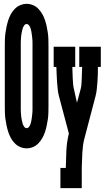

<svg xmlns="http://www.w3.org/2000/svg" viewBox="-20 -763 544 998"><path d="M118 8Q102 8 86 1.5Q70 -5 57.5 -17.5Q45 -30 37 -44.5Q29 -59 23.5 -75.5Q18 -92 14.5 -108.5Q11 -125 8.5 -142Q6 -159 5.5 -176Q5 -193 5 -210V-525Q5 -542 5.5 -559Q6 -576 8.5 -593Q11 -610 14.5 -626.5Q18 -643 23.5 -659.5Q29 -676 37 -690.5Q45 -705 57.5 -717.5Q70 -730 86 -736.5Q102 -743 118 -743Q135 -743 151 -736.5Q167 -730 179 -717.5Q191 -705 199.5 -690.5Q208 -676 213.5 -659.5Q219 -643 222.5 -626.5Q226 -610 228.5 -593Q231 -576 231.5 -559Q232 -542 232 -525V-210Q232 -193 231.5 -176Q231 -159 228.5 -142Q226 -125 222.5 -108.5Q219 -92 213.5 -75.5Q208 -59 199.5 -44.5Q191 -30 179 -17.5Q167 -5 151 1.5Q135 8 118 8ZM118 -97Q126 -97 131 -104Q136 -111 138.5 -118Q141 -125 142.5 -133Q144 -141 145 -148.5Q146 -156 147 -164Q148 -172 148.5 -179.5Q149 -187 149 -195Q149 -203 149 -210V-525Q149 -532 149 -540Q149 -548 148.5 -555.5Q148 -563 147 -571Q146 -579 145 -586.5Q144 -594 142.5 -602Q141 -610 138.5 -617Q136 -624 131 -631Q126 -638 118 -638Q111 -638 106 -631Q101 -624 98.5 -617Q96 -610 94.5 -602Q93 -594 91.5 -586.5Q90 -579 89.5 -571Q89 -563 88.5 -555.5Q88 -548 88 -540Q88 -532 88 -525V-210Q88 -203 88 -195Q88 -187 88.5 -179.5Q89 -172 89.5 -164Q90 -156 91.5 -148.5Q93 -141 94.5 -133Q96 -125 98.5 -118Q101 -111 106 -104Q111 -97 118 -97ZM294 215V110H322Q323 65 325 20Q327 -25 338 -69L287 -261Q282 -279 280 -298.5Q278 -318 276.5 -337.5Q275 -357 274.5 -376.5Q274 -396 273 -415H259V-520H371V-415H356Q357 -400 357 -385.5Q357 -371 358 -356Q359 -341 360 -326Q361 -311 365 -297L380 -229L399 -299Q403 -313 403.5 -328Q404 -343 405 -357.5Q406 -372 406 -386.5Q406 -401 407 -415H392V-520H504V-415H489Q489 -396 488.5 -376.5Q488 -357 486.5 -337.5Q485 -318 483 -298.5Q481 -279 476 -261L419 -44Q414 -26 411.5 -7Q409 12 408 31Q407 50 406.5 69.5Q406 89 405 108V215Z"/></svg>

Font: Iosevka Curly Slab Extrabold
Style: Regular
Weight: 800
Monospace: yes
Designer: Belleve Invis
Foundry: Belleve Invis
Version: Version 22.1.2; ttfautohint (v1.8.4)